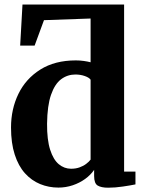

<svg xmlns="http://www.w3.org/2000/svg" viewBox="-20 -840 658 871"><path d="M245 11Q201 11 162 -5Q123 -21 93.2 -54Q63.5 -87 46.8 -138.8Q30 -190.5 30 -261.5Q30 -345 63.5 -414Q97 -483 163 -524.5Q229 -566 324 -566Q342.5 -566 360 -563.5Q377.5 -561 391 -557.5V-756L179.5 -748.5L137 -633H71.5L82 -819.5H543V-61.5H594.5V-3.5Q573 1 537.8 6.2Q502.5 11.5 470.5 11.5Q439.5 11.5 423.2 1.8Q407 -8 407 -41.5V-69.5Q391.5 -46.5 366.2 -28.2Q341 -10 309.8 0.5Q278.5 11 245 11ZM302.5 -74.5Q324 -74.5 341.2 -80.8Q358.5 -87 371.2 -96.8Q384 -106.5 391 -116V-478.5Q384.5 -488 364.8 -495Q345 -502 322 -502Q286 -502 257.2 -480.5Q228.5 -459 211.5 -410Q194.5 -361 193.5 -279Q193 -206 207.5 -160.8Q222 -115.5 246.8 -95Q271.5 -74.5 302.5 -74.5Z"/></svg>

Font: Merriweather 28pt ExtraBold
Style: Regular
Weight: 800
Version: Version 2.100